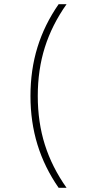

<svg xmlns="http://www.w3.org/2000/svg" viewBox="-20 -790 425 920"><path d="M261 110Q193 12 159.5 -97Q126 -206 126 -330Q126 -455 159.5 -563.5Q193 -672 261 -770H299Q229 -671 195 -563.5Q161 -456 161 -330Q161 -204 195 -96.5Q229 11 299 110Z"/></svg>

Font: M PLUS 2 ExtraLight
Style: Regular
Weight: 250
Designer: Coji Morishita
Foundry: UNDERFOREST DESIGN
Version: Version 1.001